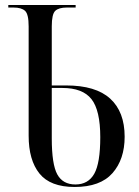

<svg xmlns="http://www.w3.org/2000/svg" viewBox="-20 -734 552 764"><path d="M277 10Q180 10 137 -43.5Q94 -97 94 -194V-629Q94 -678 79.5 -691Q65 -704 34 -704H13V-714H281V-704H246Q214 -704 200 -691Q186 -678 186 -629V-394H243Q361 -394 418.5 -341.5Q476 -289 476 -190Q476 -100 427.5 -45Q379 10 277 10ZM280 0Q331 0 355 -42.5Q379 -85 379 -188Q379 -295 344 -339.5Q309 -384 228 -384H186V-184Q186 -80 208 -40Q230 0 280 0Z"/></svg>

Font: Noto Serif Display Condensed
Style: Regular
Weight: 400
Width: 3
Designer: Monotype Design Team
Foundry: Monotype Imaging Inc.
Version: Version 2.009